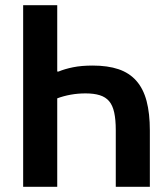

<svg xmlns="http://www.w3.org/2000/svg" viewBox="-20 -718 640 738"><path d="M69 -698H200V-443H205Q229 -453 261 -459.5Q293 -466 336 -466Q394 -466 435.5 -452Q477 -438 504 -407.5Q531 -377 543.5 -329.5Q556 -282 556 -216V0H425V-218Q425 -258 419 -285.5Q413 -313 399.5 -329Q386 -345 363.5 -352Q341 -359 309 -359Q279 -359 251.5 -354Q224 -349 200 -340V0H69Z"/></svg>

Font: IBM Plex Mono SmBld
Style: Regular
Weight: 600
Monospace: yes
Designer: Mike Abbink, Paul van der Laan, Pieter van Rosmalen
Foundry: Bold Monday
Version: Version 2.3